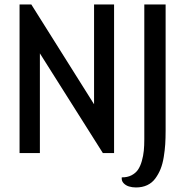

<svg xmlns="http://www.w3.org/2000/svg" viewBox="-20 -680 823 853"><path d="M157.2 -442.9V0H66.9V-660.2H119.1L397.9 -216.8V-660.2H486.8V0H437ZM715.8 -99.1Q715.8 -66.4 714.1 -39.6Q712.4 -12.7 707.5 17.6Q702.6 47.9 693.4 70.8Q684.1 93.8 669.9 113Q655.8 132.3 634 142.6Q612.3 152.8 584 152.8Q567.4 152.8 553 148.4Q538.6 144 528.8 133.5Q519 123 521 107.9Q545.4 108.4 564 98.9Q582.5 89.4 593 74Q603.5 58.6 610.1 35.4Q616.7 12.2 618.9 -10.5Q621.1 -33.2 621.1 -61V-660.2H715.8Z"/></svg>

Font: Sansita Light
Style: Regular
Weight: 300
Designer: Pablo Cosgaya
Foundry: Omnibus-Type
Version: Version 1.006;hotconv 1.0.109;makeotfexe 2.5.65596